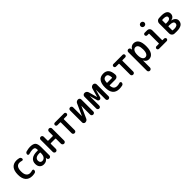

<svg xmlns="http://www.w3.org/2000/svg" viewBox="431 -2589 4638 4638"><g transform="rotate(-45 2750.0 -270.5)"><path d="M297.9 9.8Q188.5 9.8 129.4 -57.6Q70.3 -125 70.3 -259.8Q70.3 -394.5 127.4 -462.4Q184.6 -530.3 292 -530.3Q332 -530.3 377.9 -518.6Q397.5 -513.7 409.7 -496.1Q421.9 -478.5 421.9 -458Q421.9 -441.4 408.2 -431.6Q394.5 -421.9 378.9 -426.8Q341.8 -438.5 304.7 -439.5Q180.7 -439.5 180.7 -259.8Q180.7 -168 215.3 -123Q250 -78.1 309.6 -78.1Q347.7 -78.1 385.7 -90.8Q401.4 -95.7 415.5 -86.9Q429.7 -78.1 429.7 -61.5Q429.7 -39.1 418 -22.5Q406.2 -5.9 384.8 -1Q337.9 9.8 297.9 9.8Z M797.9 -259.8Q724.6 -259.8 688.5 -232.4Q652.3 -205.1 652.3 -155.3Q652.3 -117.2 671.4 -96.7Q690.4 -76.2 721.7 -76.2Q773.4 -76.2 803.7 -115.2Q834 -154.3 834 -232.4V-249Q834 -259.8 823.2 -259.8ZM695.3 9.8Q628.9 9.8 589.4 -31.7Q549.8 -73.2 549.8 -148.4Q549.8 -237.3 612.3 -286.1Q674.8 -335 797.9 -335H823.2Q834 -335 834 -345.7V-351.6Q834 -400.4 815.4 -420.4Q796.9 -440.4 750 -440.4Q695.3 -440.4 619.1 -417Q602.5 -412.1 588.9 -421.9Q575.2 -431.6 575.2 -448.2Q575.2 -469.7 587.4 -486.8Q599.6 -503.9 620.1 -508.8Q700.2 -530.3 752 -530.3Q858.4 -530.3 899.4 -487.8Q940.4 -445.3 940.4 -332V-49.8Q940.4 -30.3 925.3 -15.1Q910.2 0 889.6 0Q868.2 0 854 -14.6Q839.8 -29.3 838.9 -49.8V-69.3Q838.9 -70.3 837.9 -70.3Q835.9 -70.3 835.9 -69.3Q788.1 9.8 695.3 9.8Z M1055.7 -52.7V-466.8Q1055.7 -489.3 1071.3 -504.4Q1086.9 -519.5 1108.9 -519.5Q1130.9 -519.5 1146 -504.4Q1161.1 -489.3 1161.1 -466.8V-335Q1161.1 -330.1 1164.6 -326.7Q1168 -323.2 1172.9 -323.2H1324.2Q1328.1 -323.2 1332 -326.7Q1335.9 -330.1 1335.9 -335V-465.8Q1335.9 -488.3 1352.1 -503.9Q1368.2 -519.5 1390.1 -519.5Q1412.1 -519.5 1428.2 -503.9Q1444.3 -488.3 1444.3 -465.8V-53.7Q1444.3 -31.2 1428.2 -15.6Q1412.1 0 1390.1 0Q1368.2 0 1352.1 -16.1Q1335.9 -32.2 1335.9 -53.7V-223.6Q1335.9 -227.5 1332 -231.9Q1328.1 -236.3 1324.2 -236.3H1172.9Q1168 -236.3 1164.6 -231.9Q1161.1 -227.5 1161.1 -223.6V-52.7Q1161.1 -30.3 1146 -15.1Q1130.9 0 1108.9 0Q1086.9 0 1071.3 -15.6Q1055.7 -31.2 1055.7 -52.7Z M1592.8 -430.7Q1574.2 -430.7 1561.5 -443.4Q1548.8 -456.1 1548.8 -475.1Q1548.8 -494.1 1561.5 -506.8Q1574.2 -519.5 1592.8 -519.5H1907.2Q1925.8 -519.5 1938.5 -506.8Q1951.2 -494.1 1951.2 -475.1Q1951.2 -456.1 1938.5 -443.4Q1925.8 -430.7 1907.2 -430.7H1815.4Q1810.5 -430.7 1806.6 -427.2Q1802.7 -423.8 1802.7 -418.9V-52.7Q1802.7 -29.3 1787.6 -14.6Q1772.5 0 1750 0Q1727.5 0 1712.4 -15.1Q1697.3 -30.3 1697.3 -52.7V-418.9Q1697.3 -423.8 1693.8 -427.2Q1690.4 -430.7 1684.6 -430.7Z M2117.2 0Q2093.8 0 2077.1 -16.6Q2060.5 -33.2 2060.5 -55.7V-467.8Q2060.5 -490.2 2075.7 -504.9Q2090.8 -519.5 2112.8 -519.5Q2134.8 -519.5 2149.9 -504.9Q2165 -490.2 2165 -467.8V-169.9Q2165 -168.9 2166 -168.9Q2167 -168.9 2167 -169.9L2300.8 -467.8Q2310.5 -492.2 2333.5 -505.9Q2356.4 -519.5 2381.8 -519.5Q2406.2 -519.5 2422.9 -503.4Q2439.5 -487.3 2439.5 -462.9V-52.7Q2439.5 -29.3 2423.8 -14.6Q2408.2 0 2385.7 0Q2362.3 0 2347.2 -15.6Q2332 -31.2 2332 -52.7V-349.6Q2332 -350.6 2331.1 -350.6Q2330.1 -350.6 2330.1 -349.6L2196.3 -50.8Q2186.5 -27.3 2165 -13.7Q2143.6 0 2117.2 0Z M2540 -50.8V-455.1Q2540 -482.4 2559.1 -501Q2578.1 -519.5 2605.5 -519.5Q2634.8 -519.5 2657.7 -502.4Q2680.7 -485.4 2688.5 -457L2750 -236.3Q2750 -235.4 2751 -235.4Q2752.9 -235.4 2752.9 -236.3L2815.4 -459Q2823.2 -486.3 2845.7 -502.9Q2868.2 -519.5 2896.5 -519.5Q2922.9 -519.5 2941.4 -501Q2960 -482.4 2960 -456.1V-51.8Q2960 -29.3 2944.3 -14.6Q2928.7 0 2906.7 0Q2884.8 0 2870.1 -15.1Q2855.5 -30.3 2855.5 -51.8V-372.1Q2855.5 -373 2854 -373Q2852.5 -373 2852.5 -372.1L2799.8 -180.7Q2795.9 -164.1 2781.2 -152.8Q2766.6 -141.6 2749 -141.6Q2731.4 -141.6 2716.3 -152.8Q2701.2 -164.1 2697.3 -180.7L2643.6 -372.1Q2643.6 -373 2642.6 -373Q2641.6 -373 2641.6 -372.1V-50.8Q2641.6 -29.3 2627 -14.6Q2612.3 0 2591.3 0Q2570.3 0 2555.2 -15.1Q2540 -30.3 2540 -50.8Z M3257.8 -442.4Q3210.9 -442.4 3188 -414.6Q3165 -386.7 3160.2 -317.4Q3160.2 -305.7 3170.9 -304.7H3328.1Q3338.9 -304.7 3338.9 -316.4Q3335 -442.4 3257.8 -442.4ZM3272.5 9.8Q3048.8 9.8 3048.3 -260.3Q3047.9 -530.3 3257.8 -530.3Q3344.7 -530.3 3392.1 -476.1Q3439.5 -421.9 3446.3 -304.7Q3448.2 -268.6 3423.3 -244.1Q3398.4 -219.7 3361.3 -219.7H3170.9Q3166 -219.7 3163.1 -215.8Q3160.2 -211.9 3161.1 -208Q3168 -136.7 3197.8 -107.4Q3227.5 -78.1 3285.2 -78.1Q3325.2 -78.1 3376 -93.8Q3391.6 -98.6 3405.8 -88.9Q3419.9 -79.1 3419.9 -61.5Q3419.9 -40 3406.7 -22.9Q3393.6 -5.9 3374 -2Q3320.3 9.8 3272.5 9.8Z M3592.8 -430.7Q3574.2 -430.7 3561.5 -443.4Q3548.8 -456.1 3548.8 -475.1Q3548.8 -494.1 3561.5 -506.8Q3574.2 -519.5 3592.8 -519.5H3907.2Q3925.8 -519.5 3938.5 -506.8Q3951.2 -494.1 3951.2 -475.1Q3951.2 -456.1 3938.5 -443.4Q3925.8 -430.7 3907.2 -430.7H3815.4Q3810.5 -430.7 3806.6 -427.2Q3802.7 -423.8 3802.7 -418.9V-52.7Q3802.7 -29.3 3787.6 -14.6Q3772.5 0 3750 0Q3727.5 0 3712.4 -15.1Q3697.3 -30.3 3697.3 -52.7V-418.9Q3697.3 -423.8 3693.8 -427.2Q3690.4 -430.7 3684.6 -430.7Z M4157.2 -264.6V-254.9Q4157.2 -171.9 4184.1 -129.9Q4210.9 -87.9 4254.9 -87.9Q4298.8 -87.9 4325.2 -129.9Q4351.6 -171.9 4351.6 -259.8Q4351.6 -431.6 4254.9 -431.6Q4210.9 -431.6 4184.1 -389.2Q4157.2 -346.7 4157.2 -264.6ZM4049.8 166V-467.8Q4049.8 -489.3 4065.4 -504.4Q4081.1 -519.5 4101.6 -519.5Q4124 -519.5 4138.7 -504.9Q4153.3 -490.2 4154.3 -467.8L4155.3 -448.2H4156.2Q4158.2 -448.2 4158.2 -449.2Q4210 -530.3 4285.2 -530.3Q4460 -530.3 4460 -259.8Q4460 -126 4412.1 -58.1Q4364.3 9.8 4285.2 9.8Q4205.1 9.8 4161.1 -71.3Q4161.1 -72.3 4159.2 -72.3H4158.2V166Q4158.2 188.5 4142.1 204.1Q4126 219.7 4104 219.7Q4082 219.7 4065.9 204.1Q4049.8 188.5 4049.8 166Z M4763.7 -759.8H4769.5Q4795.9 -759.8 4814.5 -741.7Q4833 -723.6 4833 -697.8Q4833 -671.9 4814.5 -653.3Q4795.9 -634.8 4769.5 -634.8H4763.7Q4737.3 -634.8 4719.7 -653.3Q4702.1 -671.9 4702.1 -697.8Q4702.1 -723.6 4719.7 -741.7Q4737.3 -759.8 4763.7 -759.8ZM4630.9 0Q4613.3 0 4600.6 -13.2Q4587.9 -26.4 4587.9 -43.9Q4587.9 -61.5 4600.6 -74.7Q4613.3 -87.9 4630.9 -87.9H4710.9Q4721.7 -87.9 4721.7 -98.6V-420.9Q4721.7 -431.6 4710.9 -431.6H4661.1Q4643.6 -431.6 4630.9 -444.8Q4618.2 -458 4618.2 -476.1Q4618.2 -494.1 4630.4 -506.8Q4642.6 -519.5 4661.1 -519.5H4748Q4783.2 -519.5 4808.1 -494.6Q4833 -469.7 4833 -434.6V-98.6Q4833 -87.9 4843.8 -87.9H4893.6Q4911.1 -87.9 4924.8 -74.7Q4938.5 -61.5 4938.5 -43.9Q4938.5 -26.4 4925.3 -13.2Q4912.1 0 4893.6 0Z M5173.8 -214.8V-93.8Q5173.8 -84 5183.6 -82Q5208 -79.1 5236.3 -79.1Q5351.6 -79.1 5350.6 -157.2Q5350.6 -227.5 5214.8 -226.6H5184.6Q5173.8 -226.6 5173.8 -214.8ZM5173.8 -425.8V-323.2Q5173.8 -312.5 5184.6 -311.5H5204.1Q5271.5 -311.5 5301.8 -329.6Q5332 -347.7 5332 -384.8Q5332 -440.4 5221.7 -441.4Q5196.3 -441.4 5184.6 -439.5Q5173.8 -436.5 5173.8 -425.8ZM5152.3 4.9Q5116.2 2.9 5091.8 -24.4Q5067.4 -51.8 5067.4 -87.9V-431.6Q5067.4 -467.8 5091.8 -495.1Q5116.2 -522.5 5152.3 -524.4Q5196.3 -527.3 5237.3 -527.3Q5435.5 -527.3 5434.6 -398.4Q5434.6 -350.6 5406.2 -318.4Q5377.9 -286.1 5326.2 -275.4Q5324.2 -275.4 5324.2 -274.4L5325.2 -273.4Q5381.8 -264.6 5418.5 -230Q5455.1 -195.3 5455.1 -149.4Q5455.1 6.8 5232.4 6.8Q5179.7 6.8 5152.3 4.9Z"/></g></svg>

Font: Rounded-X Mgen+ 1m medium
Style: Regular
Weight: 500
Designer: [Source Han Sans]
Ryoko NISHIZUKA  (kana & ideographs); Paul D. Hunt (Latin, Greek & Cyrillic); Wenlong ZHANG  (bopomofo
Version: Version 1.059.20150602